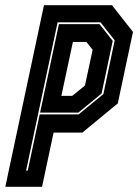

<svg xmlns="http://www.w3.org/2000/svg" viewBox="-40 -720 532 740"><path d="M-19.5 0 129.5 -700H391.5L472.5 -597L414 -321.5L277.5 -209H166.5L122 0ZM60.5 -62.5H67L113 -279H263L358.5 -357.5L402 -564.5L347.5 -634H182ZM114.5 -286 187 -627H343.5L394.5 -562.5L351.5 -359.5L262 -286ZM196.5 -350.5H238.5L287.5 -390.5L317 -528L293 -558.5H241Z"/></svg>

Font: Tourney Condensed ExtraBold
Style: Italic
Weight: 800
Width: 3
Italic angle: -12°
Designer: Tyler Finck
Foundry: Etcetera Type Co
Version: Version 1.010; ttfautohint (v1.8.3)